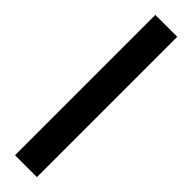

<svg xmlns="http://www.w3.org/2000/svg" viewBox="-280 -787 774 774"><g transform="rotate(45 107.5 -400.0)"><path d="M45.1 0V-800H169.9V0Z"/></g></svg>

Font: Big Shoulders Thin
Style: Regular
Weight: 100
Designer: Patric King
Foundry: XO Type Co
Version: Version 2.002